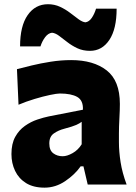

<svg xmlns="http://www.w3.org/2000/svg" viewBox="-20 -866 639 901"><path d="M189 14.6Q136.7 14.6 102.3 -6.8Q67.9 -28.3 50.8 -64.2Q33.7 -100.1 33.7 -143.1Q33.7 -191.9 51.5 -223.9Q69.3 -255.9 97.2 -275.4Q125 -294.9 155 -304.9Q185.1 -314.9 209 -319.8L369.1 -351.1Q371.1 -394.5 342.8 -410.9Q314.5 -427.2 260.7 -427.2Q247.1 -427.2 214.6 -420.4Q182.1 -413.6 142.3 -401.6Q102.5 -389.6 66.9 -374.5L59.6 -541.5Q87.4 -548.8 128.7 -558.8Q169.9 -568.8 218 -576.4Q266.1 -584 314 -584Q418.9 -584 480.7 -535.6Q542.5 -487.3 542.5 -378.4Q542.5 -350.6 540.3 -310.8Q538.1 -271 538.1 -240.2V-198.7Q538.1 -154.8 545.9 -105Q553.7 -55.2 574.2 0H391.6L371.6 -85.4H358.4Q331.5 -46.9 286.1 -16.1Q240.7 14.6 189 14.6ZM273.9 -132.8Q294.9 -132.8 320.8 -147.5Q346.7 -162.1 363.3 -189V-294.4Q354 -287.1 337.9 -279.8Q321.8 -272.5 281.2 -261.7Q254.4 -254.9 232.9 -240Q211.4 -225.1 211.4 -192.9Q211.4 -160.6 230 -146.7Q248.5 -132.8 273.9 -132.8ZM402.3 -627.4Q369.1 -627.4 343 -639.6Q316.9 -651.9 295.7 -668.5Q274.4 -685.1 257.1 -698Q239.7 -710.9 224.1 -712.4Q206.1 -710.4 191.9 -691.7Q177.7 -672.9 169.9 -648.4H74.2Q74.2 -744.1 109.9 -795.2Q145.5 -846.2 205.1 -846.2Q235.8 -846.2 262 -834Q288.1 -821.8 309.6 -805.2Q331.1 -788.6 348.9 -775.6Q366.7 -762.7 380.9 -761.2Q397.9 -763.7 410.4 -781.7Q422.9 -799.8 430.7 -825.2H527.3Q527.3 -730 493.2 -678.7Q459 -627.4 402.3 -627.4Z"/></svg>

Font: Pinar-DS2-FD ExtraBold
Style: Regular
Weight: 800
Designer: Amin Abedi
Version: Version 3.000